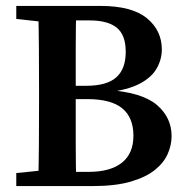

<svg xmlns="http://www.w3.org/2000/svg" viewBox="-20 -629 630 649"><path d="M35 0V-44L162 -57H174V0ZM109 0Q111 -70 111.5 -141.5Q112 -213 112 -287V-321Q112 -393 111.5 -465Q111 -537 109 -609H238Q236 -539 236 -466.5Q236 -394 236 -321V-296Q236 -217 236 -144Q236 -71 238 0ZM174 0V-48H279Q353 -48 392 -79Q431 -110 431 -170Q431 -232 393 -263Q355 -294 275 -294H174V-339H271Q341 -339 373 -367.5Q405 -396 405 -454Q405 -511 374.5 -535.5Q344 -560 283 -560H174V-609H319Q426 -609 476.5 -567.5Q527 -526 527 -462Q527 -428 509.5 -397.5Q492 -367 452 -346Q412 -325 343 -317V-325Q460 -317 510 -274.5Q560 -232 560 -169Q560 -139 547 -109Q534 -79 503.5 -54.5Q473 -30 421.5 -15Q370 0 292 0ZM35 -565V-609H174V-551H162Z"/></svg>

Font: Lisu Bosa ExtraBold
Style: Regular
Weight: 800
Designer: David Morse, Annie Olsen, Victor Gaultney, Frank Grießhammer (Latin)
Foundry: SIL International
Version: Version 2.000